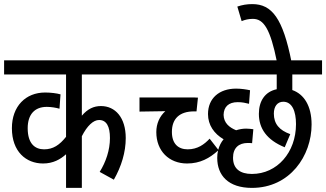

<svg xmlns="http://www.w3.org/2000/svg" viewBox="-20 -916 1590 936"><path d="M641 -553V-622H0V-553H302V-249C270 -209 239 -188 195 -188C151 -188 115 -215 115 -291C115 -358 149 -395 208 -395C229 -395 253 -391 270 -386L275 -456C258 -461 228 -465 200 -465C105 -465 38 -398 38 -291C38 -177 107 -119 190 -119C239 -119 274 -139 302 -164V0H379V-252C405 -303 435 -331 463 -331C499 -331 516 -300 516 -243C516 -184 496 -126 466 -78L535 -40C572 -105 593 -174 593 -243C593 -343 542 -399 472 -399C437 -399 407 -385 379 -352V-553Z M1208 -68C1151 -68 1116 -93 1116 -147C1116 -195 1144 -219 1188 -219C1193 -219 1203 -219 1209 -218L1215 -286C1207 -287 1193 -289 1180 -289C1163 -289 1147 -286 1131 -281C1097 -295 1071 -317 1070 -356C1071 -395 1094 -418 1139 -418C1162 -418 1177 -414 1194 -410L1199 -476C1182 -480 1155 -484 1131 -484C1049 -484 994 -437 994 -360C994 -306 1024 -264 1070 -237C1058 -223 1049 -205 1044 -186L1002 -240C976 -212 943 -188 895 -188C849 -188 818 -215 818 -273C818 -338 856 -373 926 -373H938L945 -440C938 -441 917 -441 898 -441H660V-372L786 -374C758 -349 742 -313 742 -272C742 -180 804 -119 892 -119C956 -119 1002 -145 1043 -182C1040 -170 1039 -158 1039 -146C1039 -61 1093 0 1208 0C1394 0 1499 -157 1499 -309C1499 -400 1462 -457 1405 -477V-553H1550V-622H628V-553H1329V-481C1272 -469 1242 -424 1242 -361C1242 -290 1280 -234 1368 -198L1395 -262C1342 -281 1315 -312 1315 -362C1315 -397 1332 -420 1361 -420C1404 -420 1423 -374 1423 -311C1423 -173 1331 -68 1208 -68Z M1330 -615H1401C1359 -826 1306 -896 1210 -896C1183 -896 1161 -892 1137 -884L1158 -813C1175 -820 1192 -824 1213 -824C1266 -824 1298 -774 1330 -615Z"/></svg>

Font: Noto Sans Devanagari UI Condensed
Style: Regular
Weight: 400
Width: 3
Designer: Jelle Bosma - Monotype Design Team
Foundry: Monotype Imaging Inc.
Version: Version 2.003